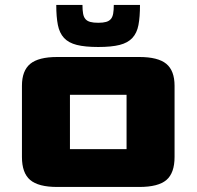

<svg xmlns="http://www.w3.org/2000/svg" viewBox="-20 -737 780 762"><path d="M67.1 -114V-396.7Q67.1 -456.5 100.1 -483.7Q133.1 -510.8 207.1 -510.8H532.8Q607.1 -510.8 640 -483.7Q672.8 -456.5 672.8 -396.7V-114Q672.8 -50.5 640.6 -22.8Q608.3 5 532.8 5H207.1Q132.3 5 99.7 -22.8Q67.1 -50.5 67.1 -114ZM257.6 -145.1Q257.6 -145.1 257.6 -145.1Q257.6 -145.1 257.6 -145.1H482.3Q482.3 -145.1 482.3 -145.1Q482.3 -145.1 482.3 -145.1V-360.7Q482.3 -360.7 482.3 -360.7Q482.3 -360.7 482.3 -360.7H257.6Q257.6 -360.7 257.6 -360.7Q257.6 -360.7 257.6 -360.7ZM203.3 -717.3H307.3Q307.3 -696.7 309.8 -682.9Q312.3 -669.1 319.2 -661.2Q326.1 -653.3 338.2 -650Q350.3 -646.6 369.9 -646.6Q389 -646.6 400.9 -650Q412.8 -653.3 419.7 -661.2Q426.6 -669.1 429.1 -682.9Q431.6 -696.7 431.6 -717.3H535.6Q535.6 -669.9 529.5 -637.8Q523.4 -605.8 505.3 -586.4Q487.2 -566.9 454.8 -558.7Q422.3 -550.5 370 -550.5Q317.6 -550.5 284.9 -558.7Q252.2 -566.9 234.1 -586.4Q216.1 -605.8 209.7 -637.8Q203.3 -669.9 203.3 -717.3Z"/></svg>

Font: Science Gothic
Style: Regular
Weight: 400
Designer: Thomas Phinney, Vassil Kateliev, Brandon Buerkle
Foundry: Font Detective LLC
Version: Version 1.018